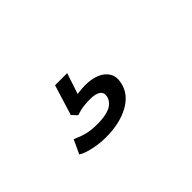

<svg xmlns="http://www.w3.org/2000/svg" viewBox="-30 -194 561 561"><g transform="rotate(-45 250.0 86.5)"><path d="M186 193Q160 193 134.5 187.5Q109 182 95 173L115 130Q135 139 152.5 143.5Q170 148 195 148Q229 148 248 139Q267 130 272 111Q275 96 264.5 88.5Q254 81 231 81Q219 81 205 82.5Q191 84 174 90L159 74L188 -20H238L213 56L191 50Q208 46 222.5 44Q237 42 250 42Q277 42 296 50Q315 58 324.5 73.5Q334 89 329 112Q321 150 282 171.5Q243 193 186 193Z"/></g></svg>

Font: Nunito Sans 7pt SemiExpanded Light
Style: Italic
Weight: 300
Width: 6
Italic angle: -9°
Designer: Vernon Adams
Foundry: Vernon Adams
Version: Version 3.101;gftools[0.9.27]